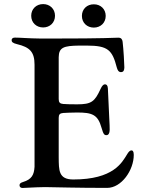

<svg xmlns="http://www.w3.org/2000/svg" viewBox="-20 -916 695 940"><path d="M551.8 -585.6C555 -573.9 560 -562.9 572.1 -562.9C585.9 -562.9 588.4 -573.5 588.8 -586.3C589.1 -598.4 584.5 -677.6 580.3 -711.6C578.8 -723 573.9 -731.5 559.3 -731.5C531.6 -731.5 505.7 -727.3 232.6 -727.3H179.3C116.5 -728 79.2 -731.9 52.9 -731.9C41.9 -731.9 36.9 -726.6 36.9 -719.1C36.9 -710.6 42.6 -704.9 63.2 -699.9C125.4 -685 149.1 -662.3 149.1 -599.4V-99.4C146.7 -60.7 136 -38 92.7 -24.9C81 -21.3 75.6 -17.4 75.6 -8.9C75.6 -1.8 80.3 4.3 90.2 4.3C103.3 4.3 143.8 0.7 200.6 0C258.2 0.7 352.3 3.9 504.6 3.9C574.6 3.9 634.9 -82.4 634.9 -157.7C634.9 -176.5 628.6 -179.7 624.3 -179.7C615.1 -179.7 609 -171.9 601.6 -159.4C577.1 -120 535.2 -37.3 338.8 -37.3C266.3 -37.3 268.1 -82.4 267.4 -146V-339.1C267.4 -355.5 273.1 -361.5 289.4 -362.9C305.4 -364 326.7 -364.7 355.1 -365.1C432.5 -365.8 459.2 -354 476.9 -290.8C486.5 -257.1 491.1 -254.3 501.4 -254.3C510.7 -254.3 516.7 -263.5 517 -279.8C517.8 -299.4 513.1 -357.2 508.2 -482.6C507.5 -498.2 501.4 -503.2 494 -503.2C486.9 -503.2 480.1 -497.5 472.3 -480.5C443.5 -418 427.6 -405.2 357.2 -405.2C324.6 -405.2 304 -405.9 289.4 -407C273.1 -408.4 267.4 -414.8 267.4 -431.1V-636C268.1 -684.3 292.6 -691.8 367.5 -692.8H405.5C509.2 -692.8 529.8 -670.5 551.8 -585.6ZM132.8 -838.8C132.8 -805 158 -781.6 191.1 -781.6C224.1 -781.6 249.3 -805 249.3 -838.8C249.3 -872.5 224.1 -896 191.1 -896C158 -896 132.8 -872.5 132.8 -838.8ZM381 -838.1C381 -804.3 406.2 -780.9 439.3 -780.9C472.3 -780.9 497.5 -804.3 497.5 -838.1C497.5 -871.8 472.3 -895.2 439.3 -894.9C406.2 -895.2 381 -871.8 381 -838.1Z"/></svg>

Font: Margiela Serif Medium
Style: Regular
Weight: 500
Designer: Andreas Faust, Stefan Endress
Version: Version 1.002;FEAKit 1.0